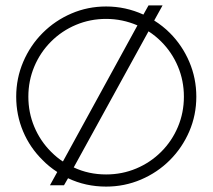

<svg xmlns="http://www.w3.org/2000/svg" viewBox="-20 -686 787 711"><path d="M707 -328Q707 -260 681 -199.5Q655 -139 609 -93Q563 -47 502 -21Q441 5 373 5Q297 5 232 -26L217 0H165L192 -49Q160 -70 138 -93Q91 -139 65.5 -199.5Q40 -260 40 -328Q40 -396 66 -457Q92 -518 138 -564Q184 -610 244.5 -636Q305 -662 373 -662Q445 -662 511 -632L530 -666H582L551 -610Q583 -590 609 -564Q655 -518 681 -457Q707 -396 707 -328ZM213 -88 489 -592Q433 -616 373 -616Q314 -616 261.5 -594Q209 -572 169 -532Q129 -492 107 -439.5Q85 -387 85 -328Q85 -269 107 -216.5Q129 -164 169 -124Q192 -101 213 -88ZM661 -328Q661 -387 639 -439.5Q617 -492 577 -532Q555 -554 530 -570L253 -66Q308 -40 373 -40Q432 -40 484.5 -62Q537 -84 577 -124Q617 -164 639 -216.5Q661 -269 661 -328Z"/></svg>

Font: Sulphur Point Light
Style: Regular
Weight: 300
Designer: Noponies / Dale Sattler
Foundry: Noponies
Version: Version 1.000; ttfautohint (v1.8)